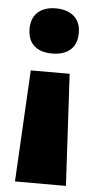

<svg xmlns="http://www.w3.org/2000/svg" viewBox="-53 -596 396 792"><g transform="rotate(5 145.0 -200.0)"><path d="M249 -470C249 -536 202 -563 146 -563C91 -563 45 -536 45 -470C45 -401 91 -376 146 -376C202 -376 249 -401 249 -470ZM65 -299 40 163H251L226 -299Z"/></g></svg>

Font: Noto Sans Thai Looped Black
Style: Regular
Weight: 900
Designer: Sasikarn Vongin, Ben Mitchell
Foundry: The Fontpad Ltd
Version: Version 1.001